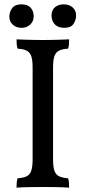

<svg xmlns="http://www.w3.org/2000/svg" viewBox="-20 -860 394 883"><path d="M130 -549Q130 -583 124 -601Q118 -619 103 -627Q88 -635 61 -636Q58 -644 57 -655Q56 -666 56 -679Q75 -678 94.5 -677.5Q114 -677 135 -676.5Q156 -676 177 -676Q199 -676 219 -676.5Q239 -677 258.5 -677.5Q278 -678 298 -679Q298 -666 297 -655Q296 -644 293 -636Q267 -635 251.5 -627Q236 -619 230 -601Q224 -583 224 -549V-127Q224 -94 230 -75.5Q236 -57 251.5 -49.5Q267 -42 293 -40Q296 -32 297 -21.5Q298 -11 298 3Q268 1 237 0.5Q206 0 177 0Q148 0 115 0.5Q82 1 56 3Q56 -11 57 -21.5Q58 -32 61 -40Q88 -42 103 -49.5Q118 -57 124 -75.5Q130 -94 130 -127ZM276 -732Q247 -732 232 -748Q217 -764 217 -789Q217 -813 232.5 -826.5Q248 -840 273 -840Q298 -840 314 -826Q330 -812 330 -789Q330 -768 318 -750Q306 -732 276 -732ZM80 -732Q55 -732 39 -746.5Q23 -761 23 -783Q23 -805 36 -822.5Q49 -840 78 -840Q108 -840 121.5 -824Q135 -808 135 -785Q135 -762 119 -747Q103 -732 80 -732Z"/></svg>

Font: Vollkorn
Style: Regular
Weight: 400
Designer: Friedrich Althausen
Foundry: Friedrich Althausen
Version: Version 5.001